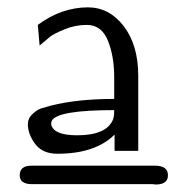

<svg xmlns="http://www.w3.org/2000/svg" viewBox="-20 -782 507 518"><path d="M33.2 -309.1Q33.2 -335 64.9 -335H397.9Q433.1 -335 433.1 -309.1Q433.1 -284.2 399.9 -284.2Q397.9 -284.2 396 -284.7Q394 -285.2 392.1 -285.2H64Q33.2 -286.1 33.2 -309.1ZM55.2 -446.8Q55.2 -462.9 67.6 -474.4Q80.1 -485.8 89.6 -489Q99.1 -492.2 117.2 -497.1Q189 -515.1 288.1 -515.1V-574.2Q288.1 -630.4 271 -672.6Q253.9 -714.8 213.9 -714.8Q183.1 -714.8 154.1 -702.9Q125 -690.9 115 -682.9Q105 -674.8 86.9 -659.2L82 -714.8Q145 -761.7 216.8 -762.2Q274.9 -762.2 314 -711.2Q353 -660.2 353 -577.1V-375H289.1V-418.9Q237.3 -367.2 134.8 -367.2Q94.7 -367.2 75 -393.6Q55.2 -419.9 55.2 -446.8ZM118.2 -445.8Q125 -417 188 -417Q266.1 -417 284.2 -458Q288.1 -465.8 288.1 -484.9Q137.2 -484.9 120.1 -457L118.2 -451.2Z"/></svg>

Font: CMU Bright
Style: Roman
Weight: 500
Version: Version 0.7.0